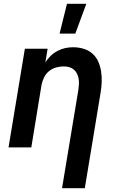

<svg xmlns="http://www.w3.org/2000/svg" viewBox="-20 -777 640 1012"><path d="M307 215 393 -303Q395 -318 396 -333Q397 -348 394.5 -362Q392 -376 386 -388.5Q380 -401 369.5 -410Q359 -419 345 -423Q331 -427 316 -427Q296 -427 276 -421.5Q256 -416 239 -402.5Q222 -389 212.5 -369.5Q203 -350 199 -330L145 0H25L111 -520H231L219 -448Q231 -467 247 -482.5Q263 -498 283 -508.5Q303 -519 323.5 -523.5Q344 -528 365 -528Q394 -528 420.5 -520Q447 -512 467 -494.5Q487 -477 498 -452Q509 -427 513 -400Q517 -373 516 -344.5Q515 -316 510 -287L427 215ZM294 -600 333 -757H435L377 -600Z"/></svg>

Font: Iosevka Aile Oblique
Style: Bold
Weight: 700
Italic angle: -9°
Designer: Belleve Invis
Foundry: Belleve Invis
Version: Version 31.1.0; ttfautohint (v1.8.4)